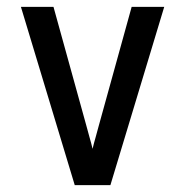

<svg xmlns="http://www.w3.org/2000/svg" viewBox="-20 -540 540 560"><path d="M198 0 41 -520H136L232 -173Q236 -157 241 -140Q246 -123 250 -106Q254 -123 259 -140Q264 -157 268 -173L364 -520H459L302 0Z"/></svg>

Font: Iosevka SS04 Medium
Style: Regular
Weight: 500
Monospace: yes
Designer: Belleve Invis
Foundry: Belleve Invis
Version: Version 19.0.0; ttfautohint (v1.8.4)